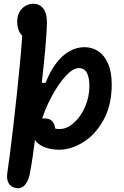

<svg xmlns="http://www.w3.org/2000/svg" viewBox="-20 -785 660 1021"><path d="M154.8 -79.4Q154.8 -101.9 161.5 -118.9Q168.1 -135.8 182 -145.7Q195.9 -155.5 216 -155.5Q237.3 -155.5 250.7 -146.4Q264.1 -137.3 270.1 -118.5Q276.2 -99.6 275.4 -70.1H215V-130.2L216.7 -128.8Q233.1 -115.5 252.9 -107.1Q272.8 -98.8 297 -98.8Q336.2 -98.8 373.1 -132Q410.1 -165.2 432.8 -218Q455.4 -270.9 455.4 -326.6Q455.4 -371.4 442.3 -397.2Q429.2 -422.9 398.8 -422.9Q368.2 -422.9 328.9 -380.5Q289.7 -338.2 252.9 -268.7Q216.1 -199.2 194 -121.9H147.7L178.6 -344.5H222.5Q247.5 -408.9 280.9 -451.3Q314.2 -493.8 351.8 -514Q389.3 -534.2 429.7 -534.2Q469.7 -534.2 502.4 -512.7Q535.1 -491.2 554.6 -446.8Q574.1 -402.5 574.1 -336.4Q574.1 -226.1 530.5 -147.2Q487 -68.2 422.1 -28.5Q357.2 11.2 294.6 11.2Q256.5 11.2 224.8 0.6Q193.2 -9.9 174 -30.4Q154.8 -50.9 154.8 -79.4ZM19.2 132.1Q30.1 61.8 49.7 -105.3Q69.2 -272.5 84.6 -432.5Q100 -592.6 100.9 -659.2L119.7 -583Q92.5 -594.1 81.9 -618.1Q71.3 -642.2 71.3 -669.2Q71.3 -699.7 83.6 -721.2Q95.9 -742.8 115.7 -753.9Q135.4 -765 156.8 -765Q190.7 -765 210.1 -739.9Q229.6 -714.8 229.6 -665.9Q229.6 -609.7 212.8 -442.6Q196.1 -275.5 174.2 -102.8Q152.3 69.9 138.9 137.4Q131.5 175.5 113.3 197.5Q95.1 219.4 67 215.2Q39.2 211.1 26.3 189.6Q13.5 168.1 19.2 132.1Z"/></svg>

Font: Monaspace Radon Var
Style: Regular
Weight: 400
Designer: Riley Cran and the Lettermatic Team
Version: Version 1.000 (Monaspace Radon Var)